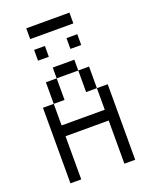

<svg xmlns="http://www.w3.org/2000/svg" viewBox="-160 -960 820 1045"><g transform="rotate(-20 250.0 -437.5)"><path d="M375 -812.5H125V-875H375ZM62.5 -437.5H125V-312.5H375V-437.5H437.5V0H375V-250H125V0H62.5ZM125 -562.5H187.5V-437.5H125ZM125 -750H187.5V-687.5H125ZM187.5 -625H312.5V-562.5H187.5ZM312.5 -562.5H375V-437.5H312.5ZM312.5 -750H375V-687.5H312.5Z"/></g></svg>

Font: 寒蝉点阵体 16px
Style: Regular
Weight: 400
Designer: Designed by Warren2060
Foundry: ChillType
Version: Version 1.000